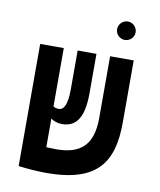

<svg xmlns="http://www.w3.org/2000/svg" viewBox="-86 -830 757 907"><g transform="rotate(10 293.0 -376.5)"><path d="M197.8 9.3C444.8 9.3 512.7 -98.6 512.7 -289.1V-585.9H399.4V-289.6C399.4 -161.1 342.3 -108.9 224.1 -108.9C212.9 -108.9 195.8 -109.4 177.2 -110.4V-247.6C190.9 -237.8 208.5 -231 231 -231C295.9 -231 334 -275.9 334 -397V-585.9H243.7V-400.9C243.7 -325.7 227.5 -298.8 203.6 -298.8C192.9 -298.8 184.6 -301.3 177.2 -306.2V-585.9H64V-0.5H64.9V0C99.1 4.9 157.7 9.3 197.8 9.3ZM454.1 -673.8C478.5 -673.8 498.5 -693.4 498.5 -717.8C498.5 -742.2 478.5 -762.2 454.1 -762.2C429.7 -762.2 409.7 -742.2 409.7 -717.8C409.7 -693.4 429.7 -673.8 454.1 -673.8Z"/></g></svg>

Font: Cascadia Mono SemiBold
Style: Regular
Weight: 600
Monospace: yes
Designer: Aaron Bell
Foundry: Saja Typeworks
Version: Version 2404.023